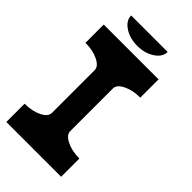

<svg xmlns="http://www.w3.org/2000/svg" viewBox="-231 -807 871 871"><g transform="rotate(45 205.0 -371.0)"><path d="M117.2 -175.8V-449.2Q117.2 -473.6 82.8 -490.7Q48.3 -507.8 0 -507.8V-625H351.6V-507.8Q303.2 -507.8 269 -490.7Q234.4 -473.6 234.4 -449.7V-175.8Q234.4 -151.4 269 -134.3Q303.2 -117.2 351.6 -117.2V0H0V-117.2Q48.3 -117.2 82.8 -134.3Q117.2 -151.4 117.2 -175.8ZM293 -742.2Q293 -710 258.5 -687Q224.1 -664.1 175.8 -664.1Q127.4 -664.1 93 -687Q58.6 -710 58.6 -742.2Z"/></g></svg>

Font: Leporid
Style: Regular
Weight: 400
Designer: GGBotNet
Foundry: GGBotNet
Version: 1.00